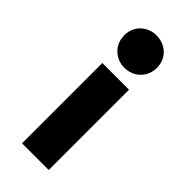

<svg xmlns="http://www.w3.org/2000/svg" viewBox="-230 -577 795 795"><g transform="rotate(45 167.5 -179.0)"><path d="M89.1 175.8V-294.5H245.4V175.8ZM167.1 -344.9Q140.3 -344.9 118.5 -357.6Q96.7 -370.3 84.3 -391.8Q72 -413.4 72 -440.2Q72 -467.3 84.3 -488.4Q96.7 -509.5 118.5 -521.8Q140.3 -534.2 167.1 -534.2Q194.9 -534.2 216.7 -521.8Q238.5 -509.5 250.9 -488.4Q263.2 -467.3 263.2 -440.2Q263.2 -413.4 250.9 -391.8Q238.5 -370.3 216.7 -357.6Q194.9 -344.9 167.1 -344.9Z"/></g></svg>

Font: TikTok Sans Light
Style: Regular
Weight: 300
Version: Version 4.000